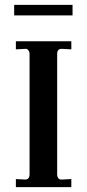

<svg xmlns="http://www.w3.org/2000/svg" viewBox="-20 -766 357 786"><path d="M45 0V-33L83 -31Q101 -31 101 -53V-545Q101 -554 96 -560.5Q91 -567 82 -566L45 -564V-597H272V-564L234 -566H232Q214 -566 214 -545V-53Q214 -42 219 -36Q224 -30 234 -31L272 -33V0ZM38 -703V-746H277V-703Z"/></svg>

Font: UnnaMedium
Style: Regular
Weight: 500
Designer: Jorge de Buen Unna
Foundry: Omnibus-Type
Version: Version 2.008;hotconv 1.0.109;makeotfexe 2.5.65596